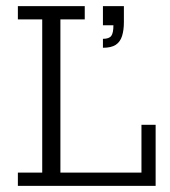

<svg xmlns="http://www.w3.org/2000/svg" viewBox="-20 -603 553 623"><path d="M38 0V-43H117V-540H38V-583H255V-540H176V-43H439V-198H485V0ZM314 -448V-477Q334 -477 341 -486.5Q348 -496 348 -521H314V-583H382V-531Q382 -505 376 -486Q370 -467 355.5 -457.5Q341 -448 314 -448Z"/></svg>

Font: Rokkitt Light
Style: Regular
Weight: 300
Version: Version 3.103